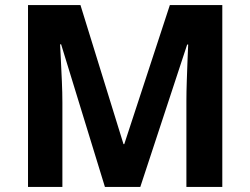

<svg xmlns="http://www.w3.org/2000/svg" viewBox="-20 -734 983 754"><path d="M392 0 220 -560H216Q217 -540 219 -500Q221 -460 223 -414.5Q225 -369 225 -332V0H90V-714H296L465 -168H468L647 -714H853V0H712V-338Q712 -372 713.5 -416Q715 -460 716.5 -499.5Q718 -539 719 -559H715L531 0Z"/></svg>

Font: Noto Sans Gurmukhi
Style: Regular
Weight: 400
Designer: Jelle Bosma - Monotype Design Team
Foundry: Monotype Imaging Inc.
Version: Version 2.003